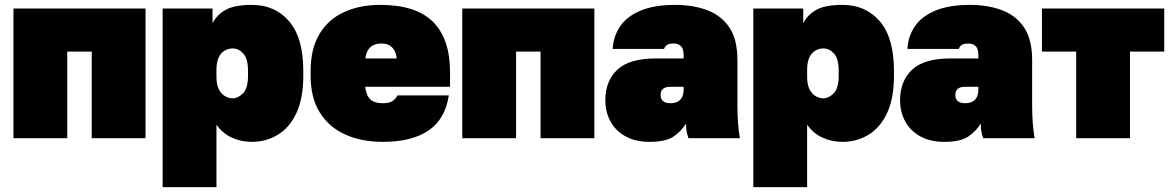

<svg xmlns="http://www.w3.org/2000/svg" viewBox="-20 -565 4800 785"><path d="M35 0V-530H575V0H355V-354H255V0Z M645 200V-530H849V-470Q867 -505 903 -525Q939 -545 1010 -545Q1105 -545 1162.5 -477.5Q1220 -410 1220 -275V-255Q1220 -162 1191.5 -102Q1163 -42 1115 -13.5Q1067 15 1010 15Q965 15 927.5 -2.5Q890 -20 865 -55V200ZM932 -163Q953 -163 973.5 -183.5Q994 -204 994 -255V-275Q994 -325 975 -346Q956 -367 931 -367Q914 -367 898.5 -358Q883 -349 874 -330Q865 -311 865 -280V-250Q865 -219 875 -199.5Q885 -180 900.5 -171.5Q916 -163 932 -163Z M1545 15Q1458 15 1391.5 -15Q1325 -45 1287.5 -105Q1250 -165 1250 -255V-275Q1250 -365 1285.5 -425Q1321 -485 1385.5 -515Q1450 -545 1535 -545Q1681 -545 1750.5 -475.5Q1820 -406 1820 -270V-210H1473Q1476 -188 1483.5 -173Q1491 -158 1506 -150.5Q1521 -143 1545 -143Q1573 -143 1586 -152.5Q1599 -162 1605 -175H1815Q1800 -77 1731.5 -31Q1663 15 1545 15ZM1540 -387Q1518 -387 1504 -379Q1490 -371 1483 -357.5Q1476 -344 1474 -326H1602Q1600 -344 1593 -357.5Q1586 -371 1573.5 -379Q1561 -387 1540 -387Z M1870 0V-530H2410V0H2190V-354H2090V0Z M2635 15Q2578 15 2537.5 -7.5Q2497 -30 2476 -68.5Q2455 -107 2455 -155Q2455 -234 2504 -280Q2553 -326 2660 -326H2775V-340Q2775 -366 2764 -376.5Q2753 -387 2735 -387Q2716 -387 2707.5 -381.5Q2699 -376 2695 -365H2485Q2488 -417 2515.5 -457.5Q2543 -498 2599 -521.5Q2655 -545 2740 -545Q2815 -545 2872.5 -523Q2930 -501 2962.5 -452Q2995 -403 2995 -320V-135Q2995 -93 2997.5 -61.5Q3000 -30 3005 0H2795Q2791 -11 2788 -24Q2785 -37 2785 -60Q2767 -30 2735 -7.5Q2703 15 2635 15ZM2720 -143Q2739 -143 2751 -149.5Q2763 -156 2769 -168.5Q2775 -181 2775 -200V-210H2720Q2701 -210 2691 -202Q2681 -194 2681 -177Q2681 -160 2691 -151.5Q2701 -143 2720 -143Z M3060 200V-530H3264V-470Q3282 -505 3318 -525Q3354 -545 3425 -545Q3520 -545 3577.5 -477.5Q3635 -410 3635 -275V-255Q3635 -162 3606.5 -102Q3578 -42 3530 -13.5Q3482 15 3425 15Q3380 15 3342.5 -2.5Q3305 -20 3280 -55V200ZM3347 -163Q3368 -163 3388.5 -183.5Q3409 -204 3409 -255V-275Q3409 -325 3390 -346Q3371 -367 3346 -367Q3329 -367 3313.5 -358Q3298 -349 3289 -330Q3280 -311 3280 -280V-250Q3280 -219 3290 -199.5Q3300 -180 3315.5 -171.5Q3331 -163 3347 -163Z M3840 15Q3783 15 3742.5 -7.5Q3702 -30 3681 -68.5Q3660 -107 3660 -155Q3660 -234 3709 -280Q3758 -326 3865 -326H3980V-340Q3980 -366 3969 -376.5Q3958 -387 3940 -387Q3921 -387 3912.5 -381.5Q3904 -376 3900 -365H3690Q3693 -417 3720.5 -457.5Q3748 -498 3804 -521.5Q3860 -545 3945 -545Q4020 -545 4077.5 -523Q4135 -501 4167.5 -452Q4200 -403 4200 -320V-135Q4200 -93 4202.5 -61.5Q4205 -30 4210 0H4000Q3996 -11 3993 -24Q3990 -37 3990 -60Q3972 -30 3940 -7.5Q3908 15 3840 15ZM3925 -143Q3944 -143 3956 -149.5Q3968 -156 3974 -168.5Q3980 -181 3980 -200V-210H3925Q3906 -210 3896 -202Q3886 -194 3886 -177Q3886 -160 3896 -151.5Q3906 -143 3925 -143Z M4380 0V-354H4240V-530H4740V-354H4600V0Z"/></svg>

Font: Golos Text Black
Style: Regular
Weight: 900
Designer: A.Korolkova, Vitaly Kuzmin
Foundry: ParaType Ltd
Version: Version 2.004